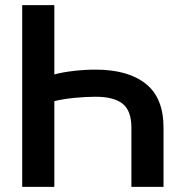

<svg xmlns="http://www.w3.org/2000/svg" viewBox="-20 -727 742 747"><path d="M491.2 0V-230.5Q491.2 -295.9 457.3 -323.2Q423.3 -350.6 351.6 -350.6Q313.5 -350.6 269.3 -346.2Q225.1 -341.8 191.4 -333.5V0H66.4V-707H191.4V-437.5Q224.6 -446.3 267.8 -451.2Q311 -456.1 351.6 -456.1Q478 -456.1 547.1 -401.1Q616.2 -346.2 616.2 -230.5V0Z"/></svg>

Font: Pretendard JP SemiBold
Style: Regular
Weight: 600
Designer: Base glyphs from Inter by Rasmus Andersson; Hangeul glyphs from Noto Sans CJK(Source Han Sans) by Jang Soo-young and Kan
Foundry: Kil Hyung-jin
Version: Version 1.309